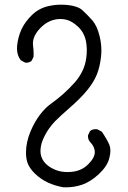

<svg xmlns="http://www.w3.org/2000/svg" viewBox="-20 -802 540 811"><path d="M121.6 -561.5Q122.1 -566.9 122.1 -572.8Q122.1 -589.4 119.6 -609.9Q119.1 -614.3 119.1 -618.2Q119.1 -652.3 152.3 -685.5Q188.5 -721.7 235.8 -721.7Q263.7 -721.7 286.1 -707.5Q314.9 -689 328.6 -666Q342.3 -643.1 345.2 -614.3Q346.7 -602.1 346.7 -594.7Q346.7 -573.2 344.2 -556.2Q340.3 -526.4 326.9 -499.8Q313.5 -473.1 293.5 -451.2Q249 -401.9 196.3 -364.7Q170.4 -346.2 147.9 -316.2Q125.5 -286.1 109.4 -248Q89.8 -201.7 89.8 -158.2Q89.8 -134.3 95.7 -115.7Q104 -90.8 129.2 -67.1Q154.3 -43.5 183.6 -30.3Q212.9 -17.1 246.1 -11.2Q251.5 -10.7 256.8 -10.7Q293.9 -10.7 325.7 -21.5Q362.3 -33.7 398.4 -67.4Q433.6 -100.6 441.9 -134.8Q446.3 -151.9 446.3 -165.3Q446.3 -178.7 442.4 -189Q434.1 -210 410.2 -245.6L391.1 -255.9Q387.2 -256.3 383.8 -256.3Q370.1 -256.3 360.4 -248.5L352.1 -231.4Q351.6 -229.5 351.6 -227.5Q351.6 -212.9 359.9 -203.1Q380.4 -182.6 380.4 -159.2Q380.4 -135.7 352.5 -107.9Q324.7 -80.1 282.7 -76.2Q273.9 -75.2 265.6 -75.2Q235.4 -75.2 211.9 -85.4Q180.7 -98.6 165 -120.1Q150.9 -139.6 150.9 -164.6Q150.9 -193.8 168.5 -228Q185.1 -260.7 211.9 -289.1Q233.9 -311.5 273.9 -346.2Q319.8 -386.2 347.7 -420.2Q375.5 -454.1 388.7 -486.3Q401.9 -518.6 406.7 -562Q408.2 -575.2 408.2 -588.9Q408.2 -618.7 400.9 -648.4Q390.6 -691.9 370.6 -715.3Q349.1 -739.7 328.1 -758.8Q308.6 -776.4 266.1 -780.8Q252 -782.2 237.8 -782.2Q210 -782.2 183.1 -775.9Q144 -766.6 115.2 -738.8Q85.9 -710.4 71 -678.5Q56.2 -646.5 52.2 -608.4Q51.8 -602.5 51.8 -597.2Q51.8 -568.4 67.4 -547.9L85.9 -537.6Q88.4 -537.1 92.3 -537.1Q96.2 -537.1 102.1 -538.8Q107.9 -540.5 113.3 -544.9Z"/></svg>

Font: Bakudai
Style: ExtraLight
Weight: 200
Version: Version 1.48